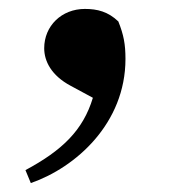

<svg xmlns="http://www.w3.org/2000/svg" viewBox="-20 -185 380 430"><path d="M188 34C166 107 119 152 37 196L49 225C150 190 261 91 261 -53C261 -86 257 -107 245 -137C222 -159 198 -165 170 -165C118 -165 79 -127 79 -77C79 -48 95 -16 138 7Z"/></svg>

Font: Noto Serif CJK JP Black
Style: Regular
Weight: 900
Designer: Ryoko NISHIZUKA 西塚涼子 (kana & ideographs); Frank Grießhammer (Latin, Greek & Cyrillic); Wenlong ZHANG 张文龙 (bopomofo); San
Foundry: Adobe Systems Incorporated
Version: Version 1.001;PS 1.001;hotconv 16.6.54;makeotf.lib2.5.65590